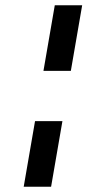

<svg xmlns="http://www.w3.org/2000/svg" viewBox="-20 -715 337 729"><path d="M188 -695 145 -446H249L292 -695ZM217 -255H113L70 -6H174Z"/></svg>

Font: Jost Medium
Style: Italic
Weight: 500
Italic angle: -5°
Version: Version 3.710